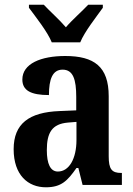

<svg xmlns="http://www.w3.org/2000/svg" viewBox="-20 -786 566 816"><path d="M200 -606H321C339 -651 390 -715 417 -753V-766H355C331 -740 286 -701 260 -670C234 -701 190 -740 166 -766H103V-753C131 -715 182 -651 200 -606ZM175 10C241 10 267 -18 305 -72H313L331 0H498V-51H495C455 -51 442 -67 442 -122V-377C442 -503 380 -548 257 -548C155 -548 75 -516 75 -448C75 -401 112 -382 188 -382C188 -449 203 -490 246 -490C291 -490 304 -448 304 -374V-317L233 -314C103 -309 38 -260 38 -152C38 -42 99 10 175 10ZM226 -57C194 -57 179 -90 179 -148C179 -222 201 -259 268 -265L305 -268V-191C305 -112 274 -57 226 -57Z"/></svg>

Font: Noto Serif Condensed
Style: Bold
Weight: 700
Width: 3
Designer: Monotype Design Team
Foundry: Monotype Imaging Inc.
Version: Version 2.015